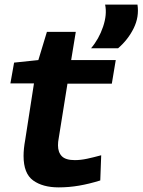

<svg xmlns="http://www.w3.org/2000/svg" viewBox="-20 -801 617 831"><path d="M418 -129 414 -20Q366 -5 322 2.5Q278 10 234 10Q165 10 123.5 -20Q82 -50 82 -126Q82 -157 89 -195L127 -440H25L41 -530L146 -541L183 -663H308L288 -541H481L464 -439H272L234 -202Q231 -187 231 -172Q231 -142 247.5 -125Q264 -108 304 -108Q329 -108 357 -114Q385 -120 418 -129ZM374 -592Q408 -632 426 -685Q444 -738 435 -781H575Q583 -728 558.5 -678.5Q534 -629 491 -592Z"/></svg>

Font: Georama Extended SemiBold
Style: Italic
Weight: 600
Width: 7
Italic angle: -9°
Designer: Jean-Baptiste Levee
Foundry: Production Type
Version: Version 1.000